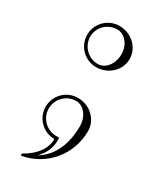

<svg xmlns="http://www.w3.org/2000/svg" viewBox="-147 -471 535 647"><g transform="rotate(30 120.0 -147.5)"><path d="M120 20C120 61.7 90.2 94.9 49.3 117.1L50.7 124.9C141 109 205 32.1 205 -60C205 -104.2 166.9 -140 120 -140C75.8 -140 40 -104.2 40 -60C40 -15.8 75.8 20 120 20ZM120 8C82.5 8 52 -22.5 52 -60C52 -97.5 82.5 -128 120 -128C149.3 -128 173 -97.5 173 -60C173 6 150.6 64.9 98.3 96C118.8 75.2 132 49.8 132 20V8ZM40 -340C40 -295.8 75.8 -260 120 -260C166.9 -260 205 -295.8 205 -340C205 -384.2 166.9 -420 120 -420C75.8 -420 40 -384.2 40 -340ZM52 -340C52 -376.4 82.5 -406 120 -406C149.3 -406 173 -376.4 173 -340C173 -302.5 149.3 -272 120 -272C82.5 -272 52 -302.5 52 -340Z"/></g></svg>

Font: SortefaxS01
Style: Medium
Weight: 500
Designer: gluk
Foundry: gluk
Version: Version 0.261